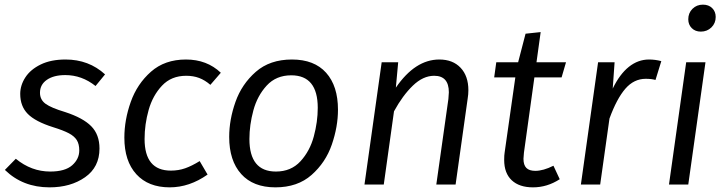

<svg xmlns="http://www.w3.org/2000/svg" viewBox="-20 -794 3115 826"><path d="M432 -474 391 -424Q332 -471 261 -471Q211 -471 181.5 -450.5Q152 -430 152 -395Q152 -365 176 -347.5Q200 -330 260 -312Q337 -287 372.5 -251Q408 -215 408 -155Q408 -75 346 -31.5Q284 12 193 12Q78 12 1 -63L48 -111Q115 -56 196 -56Q260 -56 290.5 -83Q321 -110 321 -147Q321 -174 310.5 -191Q300 -208 276.5 -220.5Q253 -233 208 -247Q132 -271 99.5 -304Q67 -337 67 -390Q67 -427 89 -461Q111 -495 155 -516.5Q199 -538 262 -538Q362 -538 432 -474Z M930 -481 885 -429Q862 -449 837 -458.5Q812 -468 781 -468Q717 -468 677 -425.5Q637 -383 619.5 -321Q602 -259 602 -196Q602 -60 715 -60Q748 -60 776.5 -70Q805 -80 839 -101L873 -43Q795 12 710 12Q618 12 566.5 -44.5Q515 -101 515 -202Q515 -278 542.5 -355.5Q570 -433 629.5 -485.5Q689 -538 780 -538Q870 -538 930 -481Z M966 -205Q966 -279 993 -355.5Q1020 -432 1080.5 -485Q1141 -538 1236 -538Q1332 -538 1383 -481Q1434 -424 1434 -322Q1434 -249 1407.5 -172Q1381 -95 1320.5 -41.5Q1260 12 1165 12Q1069 12 1017.5 -45.5Q966 -103 966 -205ZM1347 -330Q1347 -470 1233 -470Q1168 -470 1127.5 -426Q1087 -382 1070 -319Q1053 -256 1053 -196Q1053 -56 1167 -56Q1232 -56 1272.5 -100Q1313 -144 1330 -207Q1347 -270 1347 -330Z M1995 -406Q1995 -388 1992 -370L1940 0H1857L1909 -368Q1911 -390 1911 -397Q1911 -468 1848 -468Q1800 -468 1756 -425.5Q1712 -383 1675 -315L1631 0H1548L1622 -526H1693L1683 -417Q1766 -538 1870 -538Q1928 -538 1961.5 -502.5Q1995 -467 1995 -406Z M2234 -137Q2232 -119 2232 -111Q2232 -84 2244.5 -71.5Q2257 -59 2283 -59Q2317 -59 2361 -81L2388 -23Q2334 12 2273 12Q2214 12 2181.5 -18.5Q2149 -49 2149 -106Q2149 -127 2151 -138L2197 -461H2106L2115 -526H2209L2241 -649L2306 -656L2288 -526H2415L2396 -461H2279Z M2825 -531 2800 -450Q2783 -455 2758 -455Q2707 -455 2670 -412Q2633 -369 2602 -284L2562 0H2479L2553 -526H2624L2616 -413Q2646 -475 2685.5 -506.5Q2725 -538 2772 -538Q2799 -538 2825 -531Z M2941 -711Q2941 -738 2959 -756Q2977 -774 3004 -774Q3029 -774 3044 -759Q3059 -744 3059 -721Q3059 -694 3040.5 -676Q3022 -658 2995 -658Q2971 -658 2956 -673Q2941 -688 2941 -711ZM3015 -526 2941 0H2858L2932 -526Z"/></svg>

Font: Fira Sans TEST Book
Style: Italic
Weight: 350
Italic angle: -8°
Designer: Carrois Corporate & Edenspiekermann AG
Foundry: Carrois Corporate GbR & Edenspiekermann AG
Version: Version 4.201